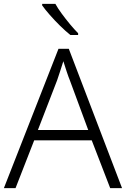

<svg xmlns="http://www.w3.org/2000/svg" viewBox="-20 -968 648 988"><path d="M547 0 452 -246H156L60 0H0L281 -717H334L608 0ZM339 -556Q333 -570 323 -600Q313 -630 306 -653Q298 -626 289 -600Q280 -574 274 -555L175 -299H434ZM265 -948Q277 -926 297.5 -898Q318 -870 340.5 -843Q363 -816 382 -797V-788H342Q317 -808 289 -835.5Q261 -863 236.5 -891Q212 -919 197 -940V-948Z"/></svg>

Font: Noto Sans Arabic UI Lt
Style: Regular
Weight: 300
Designer: Monotype Design Team, Nadine Chahine and Nizar Qandah
Foundry: Monotype Imaging Inc.
Version: Version 2.010; ttfautohint (v1.8.4.7-5d5b)